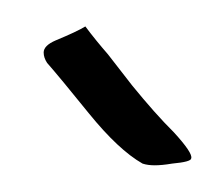

<svg xmlns="http://www.w3.org/2000/svg" viewBox="-20 -494 167 146"><path d="M44.9 -473.9C40.5 -471.2 33 -467.7 22.4 -463.3C16.3 -460.7 13.2 -457.6 13.2 -454.1C13.2 -451.4 14.1 -448.8 15.8 -446.2C22 -439.1 32.6 -426.4 47.5 -407.9C62.5 -389.4 76.1 -376.6 88.4 -369.6C91.1 -368.7 94.2 -368.3 97.7 -368.3C101.2 -368.3 105.6 -368.7 110.9 -369.6C120.6 -370.5 125.4 -371.8 125.4 -373.6C126.3 -376.2 121.9 -382.8 112.2 -393.4C102.5 -403 92 -414.9 80.5 -429C74.4 -436.9 68.2 -444.8 62 -452.8C55.9 -459.8 50.2 -466.8 44.9 -473.9Z"/></svg>

Font: Impossible
Style: Reguler
Weight: 400
Designer: Ahsan Design
Foundry: Designer
Version: Version 3.16.0